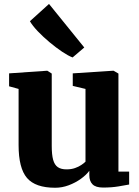

<svg xmlns="http://www.w3.org/2000/svg" viewBox="-20 -918 689 950"><path d="M490 10Q453.5 10 437.8 -6Q422 -22 422 -51V-73Q407 -52.5 380.2 -33.2Q353.5 -14 320.5 -1.5Q287.5 11 253 11Q155 11 113.5 -37.5Q72 -86 72 -200V-478L25 -491V-555L213 -568H214L236 -554V-196Q236 -152.5 243 -127.2Q250 -102 266 -91Q282 -80 309 -80Q333 -80 351.2 -86.5Q369.5 -93 382.5 -101.8Q395.5 -110.5 403 -118V-478L340 -493V-555L539 -568H542L566 -554V-69H619V-5Q600.5 -1.5 566.8 4.2Q533 10 490 10ZM338.5 -634Q317.5 -642 287.2 -662.2Q257 -682.5 225.2 -709Q193.5 -735.5 167.2 -763Q141 -790.5 128 -813L222.5 -898.5L397 -683L339.5 -634Z"/></svg>

Font: Merriweather Light 18pt Black
Style: Regular
Weight: 900
Version: Version 2.100